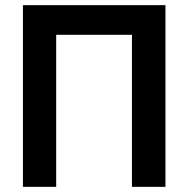

<svg xmlns="http://www.w3.org/2000/svg" viewBox="-20 -725 730 745"><path d="M492 0V-705H622V0ZM69 0V-705H198V0ZM142 -590V-705H555V-590Z"/></svg>

Font: TikTok Sans 24pt SemiBold
Style: Regular
Weight: 600
Version: Version 4.000